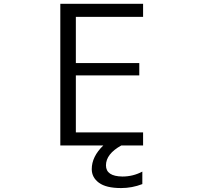

<svg xmlns="http://www.w3.org/2000/svg" viewBox="-20 -750 1040 990"><path d="M604.5 219.7Q527.3 219.7 490.2 192.4Q453.1 165 453.1 122.1Q453.1 57.6 512.7 0H291V-730.5H717.8V-663.1H371.1V-424.8H698.2V-361.3H371.1V-67.4H717.8V0H605.5Q526.4 43.9 526.4 102.5Q526.4 159.2 611.3 160.2Q666 160.2 713.9 134.8V199.2Q661.1 219.7 604.5 219.7Z"/></svg>

Font: Gen Shin Gothic Monospace Normal
Style: Regular
Weight: 350
Designer: [Source Han Sans]
Ryoko NISHIZUKA  (kana & ideographs); Paul D. Hunt (Latin, Greek & Cyrillic); Wenlong ZHANG  (bopomofo
Version: Version 1.002.20150607